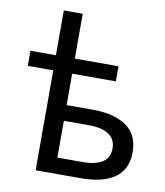

<svg xmlns="http://www.w3.org/2000/svg" viewBox="-85 -830 771 899"><g transform="rotate(10 301.0 -380.0)"><path d="M145.5 -475.1H24.4V-546.9H145.5V-759.8H235.4V-546.9H442.9V-475.1H235.4V-325.7H360.4Q462.4 -325.7 520.3 -285.2Q578.1 -244.6 578.1 -161.6Q578.1 -80.1 521.5 -40Q464.8 0 360.4 0H145.5ZM356.4 -76.2Q417 -76.2 449.7 -97.4Q482.4 -118.7 482.4 -162.6Q482.4 -207 449.2 -229Q416 -251 356.4 -251H235.4V-76.2Z"/></g></svg>

Font: Vazir Code Hack
Style: Code-Hack
Weight: 400
Foundry: DejaVu fonts team - Redesigned by Saber Rastikerdar
Version: Version 1.1.2